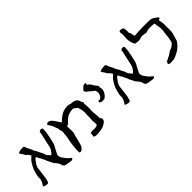

<svg xmlns="http://www.w3.org/2000/svg" viewBox="106 -1755 2710 2710"><g transform="rotate(-45 1461.0 -399.5)"><path d="M571.8 1.5Q563 1.5 527.8 -4.4Q460 -14.6 452.1 -21.5L447.3 -26.4Q440.4 -33.7 435.1 -41.5Q429.7 -49.3 429.2 -66.4Q416 -106.4 371.1 -151.4Q335 -226.1 330.6 -231Q326.7 -236.8 325.2 -242.7Q319.8 -266.6 303.2 -294.4Q294.9 -309.1 292.5 -316.4Q287.1 -335.4 272.9 -349.1Q266.1 -358.9 258.3 -380.9L254.9 -389.6Q235.4 -386.2 212.9 -359.4V-355.5Q212.9 -347.2 201.7 -338.4Q198.2 -335.9 195.8 -333Q195.3 -332.5 194.6 -332Q193.8 -331.5 185.5 -317.4Q158.7 -275.9 157.7 -220.7L139.6 -83.5Q137.7 -65.9 130.9 -49.8Q129.4 -48.3 129.4 -47.4Q127.4 -30.8 124.3 -22Q121.1 -13.2 107.4 -7.8Q102.1 -4.9 93.8 -4.9Q67.4 -4.9 34.2 -21.5Q33.2 -22 29.8 -28.8Q52.2 -52.7 63 -84Q67.4 -96.7 72.3 -107.7Q77.1 -118.7 77.1 -130.4L76.2 -149.9Q76.2 -182.6 85.4 -213.9Q91.8 -235.4 97.2 -256.8Q106.9 -298.3 128.9 -333.5Q143.6 -358.4 158.4 -383.1Q173.3 -407.7 195.8 -425.3Q211.4 -436 223.1 -454.6Q212.4 -464.4 205.6 -477.1Q195.8 -495.6 177.7 -505.9Q172.9 -508.3 169.4 -515.6Q158.2 -538.1 127.9 -582.5Q124.5 -587.9 121.1 -596.7Q126.5 -605.5 159.7 -612.8Q191.4 -618.2 211.9 -618.2Q223.6 -615.2 236.3 -613.8Q252.9 -564.9 282.2 -513.7L293 -491.7L289.6 -486.8L311.5 -451.7Q316.4 -444.3 323.2 -431.2Q340.3 -398.4 345.2 -382.8Q354 -375.5 366.7 -336.9Q375 -311 380.9 -303.2Q392.1 -289.6 422.4 -255.4Q446.3 -269 461.9 -297.4Q465.8 -302.2 469.2 -306.9Q472.7 -311.5 475.1 -315.9Q490.2 -340.3 508.3 -438Q526.9 -527.8 531.2 -542Q541 -570.8 541 -600.6Q555.7 -618.7 575.7 -618.7Q606 -618.7 606 -596.7Q606 -564.9 602.1 -534.7Q585.4 -433.1 575.2 -400.9Q572.3 -390.1 569.3 -375Q560.5 -332 549.3 -316.4Q541 -305.2 531.7 -285.2Q513.7 -248 489.3 -201.7Q486.3 -195.8 486.3 -185.5Q486.3 -169.9 497.1 -141.6Q503.9 -129.4 535.2 -87.9Q552.2 -63.5 576.2 -45.4Q600.1 -27.3 605 -21Q594.7 1.5 571.8 1.5Z M928.2 -427.2 924.3 -423.8 936.5 -436ZM928.2 -427.2Q917.5 -416 900.4 -396L871.1 -388.7Q873 -337.4 873 -274.4Q872.6 -270 872.6 -265.4Q872.6 -260.7 871.1 -255.9Q854.5 -208 844.7 -158.2Q835.4 -115.7 822.8 -74.7Q807.6 -25.9 780.3 -7.8L777.3 -5.4Q765.1 4.4 752.4 4.4Q742.7 4.4 732.9 -1Q729.5 -8.8 729.5 -17.1Q729.5 -21.5 730.5 -26.9Q731.4 -32.2 731.4 -37.6L731 -53.2Q731 -68.4 732.9 -83.5Q743.7 -189.5 748 -205.1Q767.1 -285.6 772.5 -368.2Q772.9 -372.1 772.9 -376.5Q772.9 -393.6 767.1 -404.8Q758.3 -424.3 758.3 -434.1Q758.3 -439.9 760.3 -446.8V-447.8Q760.3 -452.1 756.3 -458.5Q742.7 -481 737.8 -506.8Q728 -536.6 709.5 -562.5Q701.7 -574.2 694.3 -586.9L688 -599.1L689.5 -604.5Q695.8 -606.9 701.2 -611.8Q711.9 -619.6 720.7 -619.6H725.6Q758.3 -611.8 779.3 -587.9Q794.4 -569.8 807.1 -550.8L810.5 -545.4Q831.1 -517.6 843.8 -495.6Q845.7 -490.2 850.1 -484.4L854.5 -477.5Q863.8 -484.4 871.1 -490.2Q912.1 -532.2 963.9 -561Q1019 -586.9 1080.6 -586.9Q1093.3 -586.9 1106.2 -582.8Q1119.1 -578.6 1122.1 -577.6Q1126.5 -575.7 1131.3 -574.7Q1201.2 -574.7 1235.4 -539.6Q1246.1 -525.9 1251 -506.8Q1256.3 -484.4 1272 -468.8L1272.5 -459Q1272.5 -454.1 1270 -449.7Q1264.2 -438.5 1264.2 -436.5Q1264.2 -434.6 1265.1 -432.6Q1268.6 -426.8 1270 -419.4Q1272 -379.4 1272 -344.7Q1272 -328.1 1270.5 -311Q1269.5 -300.3 1269.5 -289.6Q1269.5 -258.3 1274.9 -217.8Q1278.3 -199.7 1278.3 -182.1Q1278.3 -169.4 1277.3 -167.5Q1277.3 -148.9 1279.3 -140.9Q1281.2 -132.8 1297.4 -119.1Q1298.8 -112.8 1298.8 -106.4Q1298.8 -73.2 1267.6 -52.2Q1219.2 -17.1 1158.7 -10.7Q1111.8 -3.4 1081.1 -3.4Q1069.8 -3.4 1056.4 -5.9Q1043 -8.3 1030.3 -22.9L1031.2 -27.8Q1032.2 -33.7 1034.2 -40.5Q1038.1 -48.3 1038.1 -53.7L1037.6 -58.6Q1036.1 -64.9 1036.1 -69.3Q1036.1 -73.2 1038.1 -76.9Q1040 -80.6 1048.8 -85Q1060.1 -89.8 1071.8 -89.8L1078.6 -89.4Q1095.2 -88.4 1112.3 -88.4H1129.4Q1156.7 -88.4 1181.6 -103.5Q1184.1 -118.2 1184.1 -132.3Q1184.1 -147 1181.6 -161.6Q1178.7 -181.6 1178.7 -183.6L1180.7 -224.1Q1183.1 -263.7 1183.1 -279.8L1182.6 -301.3Q1182.6 -319.8 1185.5 -337.9Q1186 -344.2 1186 -352.5Q1186 -364.3 1183.1 -384.3Q1180.2 -404.3 1174.1 -426.3Q1168 -448.2 1165 -455.6Q1159.7 -465.3 1150.1 -471.7Q1140.6 -478 1132.3 -485.4Q1123 -493.2 1113.8 -498.5Q1104.5 -503.9 1093.3 -503.9H1089.8Q1046.9 -500.5 1007.3 -484.9Q978.5 -473.1 956.5 -452.6Z M1479 -283.7Q1464.8 -283.7 1457.5 -285.6Q1446.8 -288.6 1437.5 -295.9Q1431.6 -300.8 1431.6 -309.1V-311Q1431.6 -314.9 1429.7 -319.3Q1437 -327.6 1449.7 -327.6L1456.5 -327.1Q1491.7 -327.1 1510.7 -377.9Q1517.6 -395 1517.6 -413.1Q1517.6 -426.3 1513.7 -440.4Q1512.7 -444.8 1511.7 -450.7L1510.7 -456.1Q1476.6 -479 1447.8 -507.8Q1432.6 -520.5 1416.5 -531.7Q1392.6 -548.8 1386.7 -574.2Q1386.7 -577.6 1394.5 -585.4Q1438.5 -637.2 1466.3 -637.2Q1475.6 -637.2 1486.8 -629.9Q1491.2 -627.9 1491.2 -624.5Q1491.2 -622.1 1482.4 -611.8L1478.5 -607.4Q1480 -606 1480.7 -604.2Q1481.4 -602.5 1482.9 -602.1Q1520 -579.6 1536.6 -544.4Q1557.1 -509.8 1584 -478.5Q1590.3 -471.7 1590.3 -466.3Q1590.3 -463.4 1585.9 -458Q1585 -455.6 1585 -451.7Q1585 -446.8 1585.9 -444.3Q1592.8 -426.3 1592.8 -408.2Q1592.8 -387.7 1581.5 -361.8Q1571.8 -336.4 1550.3 -315.9Q1546.9 -313.5 1543.9 -309.1Q1531.2 -291 1513.7 -287.4Q1496.1 -283.7 1479 -283.7Z M2202.1 1.5Q2193.4 1.5 2158.2 -4.4Q2090.3 -14.6 2082.5 -21.5L2077.6 -26.4Q2070.8 -33.7 2065.4 -41.5Q2060.1 -49.3 2059.6 -66.4Q2046.4 -106.4 2001.5 -151.4Q1965.3 -226.1 1960.9 -231Q1957 -236.8 1955.6 -242.7Q1950.2 -266.6 1933.6 -294.4Q1925.3 -309.1 1922.9 -316.4Q1917.5 -335.4 1903.3 -349.1Q1896.5 -358.9 1888.7 -380.9L1885.3 -389.6Q1865.7 -386.2 1843.3 -359.4V-355.5Q1843.3 -347.2 1832 -338.4Q1828.6 -335.9 1826.2 -333Q1825.7 -332.5 1825 -332Q1824.2 -331.5 1815.9 -317.4Q1789.1 -275.9 1788.1 -220.7L1770 -83.5Q1768.1 -65.9 1761.2 -49.8Q1759.8 -48.3 1759.8 -47.4Q1757.8 -30.8 1754.6 -22Q1751.5 -13.2 1737.8 -7.8Q1732.4 -4.9 1724.1 -4.9Q1697.8 -4.9 1664.6 -21.5Q1663.6 -22 1660.2 -28.8Q1682.6 -52.7 1693.4 -84Q1697.8 -96.7 1702.6 -107.7Q1707.5 -118.7 1707.5 -130.4L1706.5 -149.9Q1706.5 -182.6 1715.8 -213.9Q1722.2 -235.4 1727.5 -256.8Q1737.3 -298.3 1759.3 -333.5Q1773.9 -358.4 1788.8 -383.1Q1803.7 -407.7 1826.2 -425.3Q1841.8 -436 1853.5 -454.6Q1842.8 -464.4 1835.9 -477.1Q1826.2 -495.6 1808.1 -505.9Q1803.2 -508.3 1799.8 -515.6Q1788.6 -538.1 1758.3 -582.5Q1754.9 -587.9 1751.5 -596.7Q1756.8 -605.5 1790 -612.8Q1821.8 -618.2 1842.3 -618.2Q1854 -615.2 1866.7 -613.8Q1883.3 -564.9 1912.6 -513.7L1923.3 -491.7L1919.9 -486.8L1941.9 -451.7Q1946.8 -444.3 1953.6 -431.2Q1970.7 -398.4 1975.6 -382.8Q1984.4 -375.5 1997.1 -336.9Q2005.4 -311 2011.2 -303.2Q2022.5 -289.6 2052.7 -255.4Q2076.7 -269 2092.3 -297.4Q2096.2 -302.2 2099.6 -306.9Q2103 -311.5 2105.5 -315.9Q2120.6 -340.3 2138.7 -438Q2157.2 -527.8 2161.6 -542Q2171.4 -570.8 2171.4 -600.6Q2186 -618.7 2206.1 -618.7Q2236.3 -618.7 2236.3 -596.7Q2236.3 -564.9 2232.4 -534.7Q2215.8 -433.1 2205.6 -400.9Q2202.6 -390.1 2199.7 -375Q2190.9 -332 2179.7 -316.4Q2171.4 -305.2 2162.1 -285.2Q2144 -248 2119.6 -201.7Q2116.7 -195.8 2116.7 -185.5Q2116.7 -169.9 2127.4 -141.6Q2134.3 -129.4 2165.5 -87.9Q2182.6 -63.5 2206.5 -45.4Q2230.5 -27.3 2235.4 -21Q2225.1 1.5 2202.1 1.5Z M2553.2 15.1 2541 15.6Q2522.5 15.6 2503.4 5.9Q2498.5 3.4 2498.5 -2.4L2499 -4.4Q2499 -14.2 2506.8 -17.1Q2510.3 -19 2510.3 -30.3Q2510.3 -41.5 2513.7 -41.5L2517.1 -41Q2536.1 -41 2550.8 -55.2Q2595.7 -73.2 2621.1 -94.2Q2646.5 -115.2 2678.7 -125.5Q2702.1 -130.9 2718.3 -148.4L2725.1 -154.8Q2752.9 -170.4 2757.3 -203.6L2759.8 -217.3Q2770 -255.9 2771.5 -295.4Q2771.5 -313.5 2774.9 -328.6Q2782.2 -363.8 2783.2 -382.8L2784.2 -425.8Q2784.2 -443.4 2774.9 -494.6Q2770.5 -504.9 2770.5 -516.1L2771.5 -528.3Q2771.5 -540.5 2759.8 -540.5Q2724.6 -545.9 2675.8 -545.9Q2637.2 -545.9 2608.4 -531.7Q2603.5 -528.8 2597.7 -528.8Q2587.4 -528.8 2578.4 -532.2Q2569.3 -535.6 2559.1 -535.6L2555.2 -535.2Q2549.3 -535.2 2540.8 -538.1Q2532.2 -541 2521 -541Q2508.8 -541 2461.9 -526.4Q2450.7 -523.9 2434.1 -523.9Q2415.5 -523.9 2383.3 -529.3Q2369.6 -532.7 2363.8 -548.3Q2337.4 -606.4 2337.4 -668.5Q2337.4 -685.5 2339.6 -700.2Q2341.8 -714.8 2341.8 -731.9Q2341.8 -752.9 2338.4 -776.9L2337.4 -786.6Q2337.4 -799.8 2344.2 -814L2364.3 -815.4Q2375 -815.4 2387.9 -813.5Q2400.9 -811.5 2413.6 -795.9L2417 -780.8Q2420.4 -764.2 2421.4 -748.5L2420.4 -697.8Q2424.8 -692.4 2428.5 -692.4Q2432.1 -692.4 2432.6 -682.4Q2433.1 -672.4 2445.8 -617.2L2470.2 -615.7L2531.2 -619.6Q2580.6 -622.6 2632.8 -622.6L2749.5 -621.1Q2793.5 -621.1 2827.6 -591.8L2855.5 -573.7Q2874.5 -561.5 2874.5 -550.3Q2874.5 -536.6 2852.1 -531.7L2847.7 -530.3L2846.2 -517.1Q2846.2 -504.4 2851.1 -493.2Q2857.9 -464.4 2857.9 -433.1V-307.1Q2857.9 -286.6 2855.5 -273.9Q2825.7 -166 2819.8 -149.9L2818.8 -147.5Q2814.9 -138.2 2810.5 -131.8Q2753.4 -52.7 2678.7 -19.5L2655.8 -8.3Q2616.7 13.7 2571.8 13.7Q2561 13.7 2553.2 15.1Z"/></g></svg>

Font: Kurland
Style: Regular
Weight: 400
Designer: GGBot
Version: 0.22